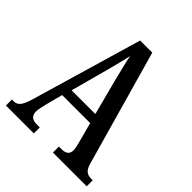

<svg xmlns="http://www.w3.org/2000/svg" viewBox="-195 -843 973 973"><g transform="rotate(45 291.0 -357.0)"><path d="M3 0H203V-43H179C145 -43 132 -61 132 -87C132 -105 140 -131 143 -147L167 -239H368L395 -138C400 -120 406 -95 406 -81C406 -57 391 -43 361 -43H340V0H582V-43H574C541 -43 525 -55 514 -92L338 -714H251L77 -120C58 -57 43 -43 14 -43H3ZM184 -290 238 -490C251 -538 263 -585 271 -622C278 -584 290 -538 304 -481L354 -290Z"/></g></svg>

Font: Noto Serif Georgian ExtraCondensed Medium
Style: Regular
Weight: 500
Width: 2
Designer: Monotype Design Team, Akaki Razmadze
Foundry: Google LLC
Version: Version 2.003